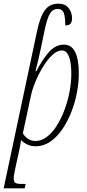

<svg xmlns="http://www.w3.org/2000/svg" viewBox="-52 -790 476 1050"><path d="M150 -617Q167 -699 193.5 -734.5Q220 -770 267 -770Q305 -770 323.5 -745.5Q342 -721 342 -690Q342 -671 334 -661Q326 -651 305 -651Q305 -696 297 -718.5Q289 -741 263 -741Q236 -741 220.5 -714.5Q205 -688 191 -620L173 -533Q166 -500 158.5 -467.5Q151 -435 142 -401H147Q184 -472 219 -509Q254 -546 298 -546Q339 -546 359 -505.5Q379 -465 379 -387Q379 -337 368.5 -282.5Q358 -228 337.5 -176Q317 -124 288 -82Q259 -40 222.5 -15Q186 10 143 10Q118 10 97 0Q76 -10 63 -24Q62 -12 59.5 1.5Q57 15 54 28L33 124Q30 138 26.5 157Q23 176 23 185Q23 205 32.5 210.5Q42 216 69 216H88L83 240H-32ZM142 -19Q175 -19 205 -42Q235 -65 259 -103.5Q283 -142 301 -190Q319 -238 328.5 -289Q338 -340 338 -386Q338 -448 325 -481Q312 -514 287 -514Q264 -514 241.5 -495.5Q219 -477 198.5 -448Q178 -419 161 -385Q144 -351 132.5 -319.5Q121 -288 117 -266L73 -61Q83 -43 101 -31Q119 -19 142 -19Z"/></svg>

Font: Noto Serif ExtraCondensed ExtraLight
Style: Italic
Weight: 200
Width: 2
Italic angle: -12°
Designer: Monotype Design Team
Foundry: Monotype Imaging Inc.
Version: Version 2.014; ttfautohint (v1.8.4.7-5d5b)